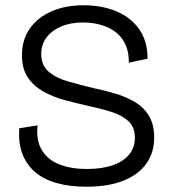

<svg xmlns="http://www.w3.org/2000/svg" viewBox="-20 -693 652 726"><path d="M306 13Q243 13 193.5 -1Q144 -15 111.5 -43.5Q79 -72 64 -113Q49 -154 53 -208L122 -219Q116 -162 138.5 -125Q161 -88 205.5 -71Q250 -54 308 -54Q366 -54 407 -68.5Q448 -83 469 -109.5Q490 -136 490 -172Q490 -213 465 -235.5Q440 -258 399.5 -270.5Q359 -283 312 -293Q267 -303 223 -315Q179 -327 143 -347.5Q107 -368 85 -400.5Q63 -433 63 -484Q63 -542 92 -584Q121 -626 173.5 -649.5Q226 -673 296 -673Q365 -673 419.5 -650.5Q474 -628 506 -583Q538 -538 538 -471L467 -456Q468 -493 455.5 -522Q443 -551 420 -569.5Q397 -588 364.5 -598Q332 -608 294 -608Q247 -608 211.5 -593Q176 -578 156 -551.5Q136 -525 136 -489Q136 -446 164 -422Q192 -398 237.5 -385Q283 -372 333 -360Q376 -351 416.5 -339Q457 -327 490.5 -307Q524 -287 543.5 -254.5Q563 -222 563 -173Q563 -116 533.5 -74.5Q504 -33 447 -10Q390 13 306 13Z"/></svg>

Font: Bricolage Grotesque 36pt Light
Style: Regular
Weight: 300
Designer: Mathieu Triay
Foundry: Atelier Triay
Version: Version 1.001;gftools[0.9.33.dev8+g029e19f]